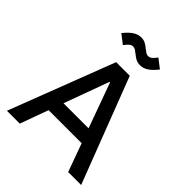

<svg xmlns="http://www.w3.org/2000/svg" viewBox="-254 -1073 1216 1216"><g transform="rotate(45 354.0 -465.5)"><path d="M501.5 -189.5H205.6L136.7 0H21.5L293 -707H415L686.5 0H570.3ZM465.8 -287.1 356.4 -588.9H351.6L241.2 -287.1ZM342.3 -831.1Q327.6 -842.8 318.6 -848.1Q309.6 -853.5 298.3 -853.5Q286.1 -853.5 274.4 -844Q262.7 -834.5 246.6 -813.5L186 -860.4Q214.8 -896.5 240.5 -913.3Q266.1 -930.2 294.4 -930.7Q316.4 -930.7 332 -922.6Q347.7 -914.6 365.7 -899.4Q380.4 -887.7 389.4 -882.3Q398.4 -877 408.7 -877Q421.9 -877 433.8 -886.2Q445.8 -895.5 461.4 -917L522 -870.1Q493.7 -834 467.8 -816.9Q441.9 -799.8 413.6 -799.8Q391.6 -799.8 376 -807.9Q360.4 -815.9 342.3 -831.1Z"/></g></svg>

Font: Wanted Sans Medium
Style: Regular
Weight: 500
Designer: Original Design by Kil Hyung-jin and Kang Hanbin, Wanted Lab, Inc; Hangeul from Source Han Sans by Jang Soo-young and Ka
Foundry: Wanted Lab, Inc.
Version: Version 1.001